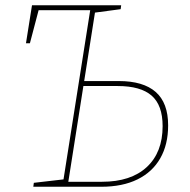

<svg xmlns="http://www.w3.org/2000/svg" viewBox="-20 -712 725 732"><path d="M107 0 109 -15 230 -29 221 -21 325 -680 331 -673H120L129 -680L94 -547H79L102 -692H442L440 -677L335 -663L343 -670L300 -397L295 -403H433Q526 -403 573.5 -361.5Q621 -320 621 -234Q621 -161 591 -108.5Q561 -56 504 -28Q447 0 366 0ZM240 -16 234 -19H369Q479 -19 539.5 -75Q600 -131 600 -231Q600 -311 558 -347.5Q516 -384 429 -384H291L299 -391Z"/></svg>

Font: Bitter Thin
Style: Italic
Weight: 100
Italic angle: -9°
Designer: Sol Matas, and Bitter project Authors
Foundry: Sol Matas
Version: Version 2.002